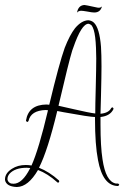

<svg xmlns="http://www.w3.org/2000/svg" viewBox="-20 -639 497 768"><path d="M10 80Q13 91 24 95Q29 96 34 96Q69 96 100 35Q101 33 101 33Q94 32 87 32Q40 32 18 56Q10 66 10 76Q10 78 10 80ZM346 -538Q340 -543 334 -544Q306 -544 273 -448Q271 -442 269 -437Q255 -392 214 -216Q233 -212 276 -202Q336 -188 361 -185Q361 -218 363 -289Q365 -370 365 -405Q365 -429 364 -447Q362 -496 355 -519Q351 -532 346 -538ZM84 -157Q94 -220 166 -221Q172 -221 177 -220Q217 -387 239 -448Q259 -499 280 -526Q306 -557 333 -558Q346 -557 355 -549Q378 -528 384 -452Q386 -420 386 -373Q386 -337 384 -257Q383 -207 382 -184Q415 -187 425 -207Q427 -209 429 -210Q433 -208 434 -205V-203Q421 -175 382 -171Q382 -155 382 -142Q382 -53 390 -2Q403 87 443 95Q447 95 451 95Q452 95 452 95Q456 97 457 100Q455 104 452 105Q452 105 451 105Q391 104 372 1Q360 -60 360 -164Q360 -167 360 -171Q339 -171 235 -190Q220 -193 209 -195Q171 -37 136 32Q177 48 216 83Q217 85 217 87Q216 91 212 92Q210 91 209 90Q170 55 132 41Q93 108 48 109Q47 109 46 109Q5 107 0 81Q0 78 0 77Q1 53 28 36Q51 21 83 21Q95 21 106 23Q135 -41 172 -198Q167 -199 163 -199Q103 -197 94 -155Q92 -152 89 -151Q85 -153 84 -156V-157ZM388 -614Q382 -589 357 -589Q348 -589 328 -593Q311 -596 304 -596Q292 -595 288 -588Q293 -618 318 -619Q322 -619 363 -610Q371 -608 376 -608Q385 -609 388 -614Z"/></svg>

Font: Maria
Style: Christmas
Weight: 400
Designer: Muhammad Yoni
Version: Version 001.000